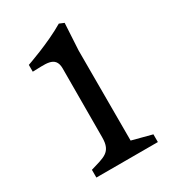

<svg xmlns="http://www.w3.org/2000/svg" viewBox="-169 -771 769 861"><g transform="rotate(-30 215.5 -341.0)"><path d="M73.7 0H392.1V-40L289.6 -66.9V-533.2L297.4 -671.9L272.9 -682.1C188 -631.3 64 -588.9 64 -588.9V-553.7C125 -553.7 187.5 -568.8 187.5 -499.5L186.5 -142.6C186.5 -65.4 145.5 -62 73.7 -40Z"/></g></svg>

Font: Donegal One
Style: Regular
Weight: 400
Designer: Gary Lonergan
Foundry: Sorkin Type Co.
Version: Version 1.004